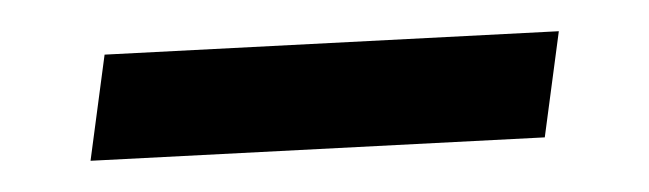

<svg xmlns="http://www.w3.org/2000/svg" viewBox="-20 -290 416 123"><path d="M38 -187 47 -255 338 -270 329 -202Z"/></svg>

Font: Joan
Style: Regular
Weight: 400
Designer: Paolo Biagini
Version: Version 1.001; ttfautohint (v1.8.4.7-5d5b);gftools[0.9.30]